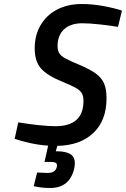

<svg xmlns="http://www.w3.org/2000/svg" viewBox="-20 -716 628 957"><path d="M267 -487Q267 -464 275.5 -450.5Q284 -437 305.5 -425Q327 -413 373 -394Q428 -371 457.5 -349.5Q487 -328 499 -299.5Q511 -271 511 -226Q511 -115 445 -53Q379 9 266 11L258 38H264Q306 38 329.5 51.5Q353 65 353 98Q353 109 350 124Q327 221 230 221Q186 221 148 212L165 144L191 145Q201 146 217 146Q237 146 248 139Q259 132 263 117Q264 114 264 108Q264 98 256 94.5Q248 91 231 91H202L220 10Q175 7 129.5 -3Q84 -13 53 -24L71 -106Q190 -87 258 -87Q325 -87 360.5 -118Q396 -149 396 -213Q396 -237 388 -251Q380 -265 358.5 -277.5Q337 -290 290 -309Q216 -339 184.5 -374.5Q153 -410 153 -475Q153 -540 182 -590Q211 -640 264 -668Q317 -696 388 -696Q439 -696 494.5 -686Q550 -676 588 -663L568 -582Q527 -589 476 -594.5Q425 -600 390 -600Q332 -600 299.5 -570Q267 -540 267 -487Z"/></svg>

Font: Cairo SemiBold
Style: Italic
Weight: 600
Italic angle: -13°
Designer: Mohamed Gaber, Accademia di Belle Arti di Urbino and others
Foundry: Kief Type Foundry, Accademia di Belle Arti di Urbino and others
Version: Version 3.011